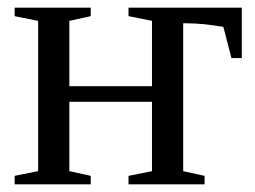

<svg xmlns="http://www.w3.org/2000/svg" viewBox="-20 -479 663 499"><path d="M608.4 -328.1H581.5L560.5 -409.2Q506.3 -418.5 463.4 -418.5H456.1V-34.2L511.7 -22V0H314V-22L375 -34.2V-214.4H160.2V-34.2L215.8 -22V0H18.1V-22L79.1 -34.2V-424.8L18.1 -437V-459H215.8V-437L160.2 -424.8V-254.9H375V-424.8L314 -437V-459H608.4Z"/></svg>

Font: Liberation Serif
Style: Regular
Weight: 400
Designer: Steve Matteson
Foundry: Ascender Corporation
Version: Version 2.1.5